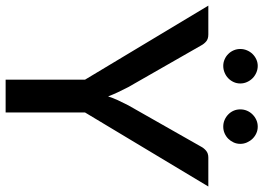

<svg xmlns="http://www.w3.org/2000/svg" viewBox="-150 -789 936 682"><g transform="rotate(90 318.0 -448.0)"><path d="M376.5 -282V0H260V-282L-3 -720H99.5Q115 -720 124 -712.5Q133 -705 139 -693.5L286.5 -435.5Q296.5 -416 304.8 -398.5Q313 -381 319.5 -364Q325 -381.5 333 -398.8Q341 -416 351 -435.5L497.5 -693.5Q502.5 -703.5 512 -711.8Q521.5 -720 536.5 -720H639.5ZM273.5 -833.5Q273.5 -821 268.5 -810Q263.5 -799 255 -790.8Q246.5 -782.5 235 -777.8Q223.5 -773 211 -773Q199 -773 188 -777.8Q177 -782.5 168.8 -790.8Q160.5 -799 155.8 -810Q151 -821 151 -833.5Q151 -846 155.8 -857.2Q160.5 -868.5 168.8 -877Q177 -885.5 188 -890.5Q199 -895.5 211 -895.5Q223.5 -895.5 235 -890.5Q246.5 -885.5 255 -877Q263.5 -868.5 268.5 -857.2Q273.5 -846 273.5 -833.5ZM488 -833.5Q488 -821 483 -810Q478 -799 469.8 -790.8Q461.5 -782.5 450.5 -777.8Q439.5 -773 427 -773Q414 -773 403 -777.8Q392 -782.5 383.5 -790.8Q375 -799 370.2 -810Q365.5 -821 365.5 -833.5Q365.5 -846 370.2 -857.2Q375 -868.5 383.5 -877Q392 -885.5 403 -890.5Q414 -895.5 427 -895.5Q439.5 -895.5 450.5 -890.5Q461.5 -885.5 469.8 -877Q478 -868.5 483 -857.2Q488 -846 488 -833.5Z"/></g></svg>

Font: LatoLatin Semibold
Style: Regular
Weight: 600
Designer: Lukasz Dziedzic with Adam Twardoch and Botio Nikoltchev
Foundry: tyPoland Lukasz Dziedzic
Version: Version 2.015; 2015-08-06; http://www.latofonts.com/